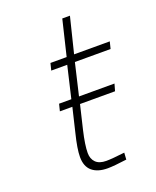

<svg xmlns="http://www.w3.org/2000/svg" viewBox="-128 -738 671 824"><g transform="rotate(-20 207.5 -326.5)"><path d="M244 -468 210 -323H372L363 -291H203L177 -182Q162 -118 162 -82Q162 -55 178 -39Q194 -23 226 -23Q252 -23 310 -30L308 1Q249 9 221 9Q175 9 150 -12.5Q125 -34 125 -77Q125 -114 142 -182L168 -291H111L119 -323H175L209 -468H136L144 -500H218L257 -662H292L252 -500H415L407 -468Z"/></g></svg>

Font: Cairo ExtraLight
Style: Italic
Weight: 275
Italic angle: -13°
Designer: Mohamed Gaber, Accademia di Belle Arti di Urbino and others
Foundry: Kief Type Foundry, Accademia di Belle Arti di Urbino and others
Version: Version 3.011